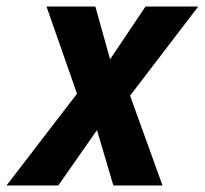

<svg xmlns="http://www.w3.org/2000/svg" viewBox="-75 -566 625 586"><path d="M-55 0 160 -280 67 -546H216L261 -385L369 -546H530L322 -274L421 0H271L221 -169L103 0Z"/></svg>

Font: Noto Sans SemiCondensed
Style: Bold Italic
Weight: 700
Width: 4
Italic angle: -12°
Designer: Monotype Design Team
Foundry: Monotype Imaging Inc.
Version: Version 2.013; ttfautohint (v1.8.4.7-5d5b)